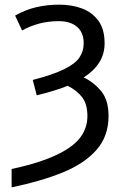

<svg xmlns="http://www.w3.org/2000/svg" viewBox="-20 -566 536 826"><path d="M30 240V161Q191 127 273.5 72.5Q356 18 356 -67Q356 -118 333.5 -147.5Q311 -177 271 -197Q242 -185 208.5 -175Q175 -165 138 -156L121 -222Q209 -245 256.5 -268.5Q304 -292 322 -319Q340 -346 340 -380Q340 -426 311.5 -450.5Q283 -475 233 -475Q189 -475 150.5 -465Q112 -455 75 -435L45 -499Q91 -525 138 -535.5Q185 -546 234 -546Q289 -546 333 -529.5Q377 -513 403.5 -476.5Q430 -440 430 -380Q430 -333 406.5 -296.5Q383 -260 340 -233Q384 -212 415.5 -173.5Q447 -135 447 -67Q447 20 395 79Q343 138 249.5 176Q156 214 30 240Z"/></svg>

Font: Noto IKEA Latin
Style: Regular
Weight: 400
Designer: Monotype Design Team
Foundry: Monotype Imaging Inc.
Version: Version 1.0